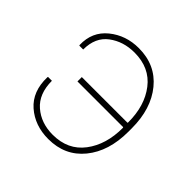

<svg xmlns="http://www.w3.org/2000/svg" viewBox="-144 -674 820 820"><g transform="rotate(45 266.0 -264.0)"><path d="M251 -511.7Q184.1 -511.7 135.5 -475.3Q86.9 -439 86.9 -365.7H63.5L62.5 -368.7Q60.1 -446.3 116.7 -492.2Q173.3 -538.1 251 -538.1Q352.1 -538.1 411.9 -465.1Q471.7 -392.1 471.7 -274.4V-253.9Q471.7 -135.7 412.1 -62.7Q352.5 10.3 252 10.3Q170.4 10.3 115.2 -37.8Q60.1 -85.9 62.5 -173.8L63.5 -176.8H86.9Q86.9 -98.1 134.3 -57.1Q181.6 -16.1 252 -16.1Q343.8 -16.1 393.8 -82.3Q443.8 -148.4 443.4 -249.5L441.9 -252H166V-278.3H441.9L442.9 -280.8Q443.4 -381.3 393.3 -446.5Q343.3 -511.7 251 -511.7Z"/></g></svg>

Font: Roboto-Thin
Style: Regular
Weight: 250
Designer: Google
Version: Version 1.100141; 2013; ttfautohint (v0.94.14-c901) -l 8 -r 